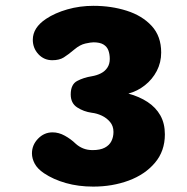

<svg xmlns="http://www.w3.org/2000/svg" viewBox="-20 -646 659 676"><path d="M92.5 -106Q92.5 -135.5 114 -157.8Q135.5 -180 165 -180Q187 -180 208.2 -168.2Q229.5 -156.5 246.5 -140Q258 -129.5 272.8 -123.5Q287.5 -117.5 306 -117.5Q332.5 -117.5 348.8 -126Q365 -134.5 372.2 -149Q379.5 -163.5 379.5 -181.5Q379.5 -202 367.8 -216.2Q356 -230.5 338.5 -238.8Q321 -247 303 -249Q274.5 -253 251.8 -267.8Q229 -282.5 229 -313.5Q229 -349 251.8 -361Q274.5 -373 303 -377.5Q321 -380.5 335.2 -387.8Q349.5 -395 358 -407.8Q366.5 -420.5 366.5 -438.5Q366.5 -455.5 361.5 -468.8Q356.5 -482 344 -489.5Q331.5 -497 309 -497Q300 -497 280.8 -492.8Q261.5 -488.5 242 -472Q220 -453.5 204.5 -443.8Q189 -434 164 -434Q135 -434 115.2 -455.2Q95.5 -476.5 95.5 -506Q95.5 -548.5 142 -579.5Q173.5 -600.5 217.2 -613Q261 -625.5 309 -625.5Q372 -625.5 426.2 -608.2Q480.5 -591 514 -554.8Q547.5 -518.5 547.5 -461Q547.5 -426 532 -396.2Q516.5 -366.5 490.2 -345.8Q464 -325 432 -316.5Q470.5 -306 499.5 -287Q528.5 -268 544.5 -239.8Q560.5 -211.5 560.5 -173Q560.5 -114 525.5 -72.8Q490.5 -31.5 433 -10.2Q375.5 11 308.5 11Q256 11 212 -1.5Q168 -14 135 -36Q112 -51.5 102.2 -69.8Q92.5 -88 92.5 -106Z"/></svg>

Font: Sono ExtraLight Monospace ExtraBold
Style: Regular
Weight: 800
Version: Version 2.112